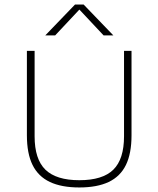

<svg xmlns="http://www.w3.org/2000/svg" viewBox="-20 -819 698 846"><path d="M329.5 7Q251 7 199.8 -17.2Q148.5 -41.5 123.5 -92Q98.5 -142.5 98.5 -223V-595H132.5V-218.5Q132.5 -117.5 180.2 -71.2Q228 -25 329.5 -25Q432 -25 479.2 -71.2Q526.5 -117.5 526.5 -218.5V-595H559.5V-223Q559.5 -142.5 534.8 -92Q510 -41.5 459 -17.2Q408 7 329.5 7ZM179.5 -663 310.5 -799H348.5L479.5 -663H436.5L322 -785H337.5L223 -663Z"/></svg>

Font: Encode Sans SC SemiExpanded Thin
Style: Regular
Weight: 250
Width: 6
Designer: Multiple Designers
Foundry: Impallari Type
Version: Version 3.002